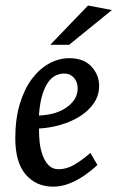

<svg xmlns="http://www.w3.org/2000/svg" viewBox="-20 -676 432 707"><path d="M176.1 11.3Q112.6 11.3 74.4 -33.6Q36.3 -78.5 36.3 -166.9Q36.3 -237.6 52.7 -292.6Q69.2 -347.6 97.4 -385.3Q125.7 -423 161.5 -442.4Q197.4 -461.8 235.2 -461.8Q288.4 -461.8 316.7 -430.9Q345 -400 345 -360.3Q345 -324.3 325.6 -296.1Q306.3 -267.8 274.2 -247.6Q242.1 -227.5 202.8 -216.2Q163.6 -204.9 123.7 -202.8Q123.3 -179.2 125.9 -153.1Q128.6 -127 137 -104.2Q145.3 -81.4 159.4 -67.2Q173.5 -52.9 195.1 -52.9Q226.1 -52.9 255.1 -70.3Q284.1 -87.7 312.9 -112.9L338.7 -68.6Q318.6 -49.4 292.2 -30.9Q265.7 -12.4 235.9 -0.5Q206.1 11.3 176.1 11.3ZM123.2 -250.6Q188.5 -253.4 227.2 -282Q266 -310.6 266 -350Q266 -374.3 252.1 -389.8Q238.2 -405.2 216.3 -405.2Q203.4 -405.2 189.1 -399.8Q174.8 -394.5 161.4 -378.6Q148 -362.6 137.5 -332.1Q127.1 -301.6 123.2 -250.6ZM165.1 -511.1 304.1 -655.7 392 -639 234.6 -511.1Z"/></svg>

Font: Ancizar Sans Thin
Style: Italic
Weight: 100
Italic angle: -4°
Designer: Cesar Puertas, Viviana Monsalve, Julian Moncada, Julian Prieto, Jose Castro, Mariel Hernandez, Felipe Aragon, Sara Alarc
Version: Version 8.100